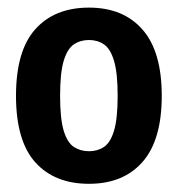

<svg xmlns="http://www.w3.org/2000/svg" viewBox="-20 -768 456 492"><path d="M208 -297Q120 -297 70.5 -352Q21 -407 21 -522.5Q21 -638 70.5 -693.2Q120 -748.5 208 -748.5Q296 -748.5 345.2 -692.2Q394.5 -636 394.5 -522.5Q394.5 -409 345.2 -353Q296 -297 208 -297ZM208 -380.5Q230 -380.5 246.5 -391.5Q263 -402.5 272.2 -433.2Q281.5 -464 281.5 -522.5Q281.5 -581 272.2 -612Q263 -643 246.5 -654.2Q230 -665.5 208 -665.5Q186 -665.5 169.2 -654.2Q152.5 -643 143.2 -612Q134 -581 134 -522.5Q134 -464 143.2 -433.2Q152.5 -402.5 169.2 -391.5Q186 -380.5 208 -380.5Z"/></svg>

Font: Encode Sans Condensed Condensed SemiBold
Style: Regular
Weight: 600
Width: 3
Designer: Multiple Designers
Foundry: Impallari Type
Version: Version 3.000; ttfautohint (v1.8.3) -l 8 -r 50 -G 200 -x 14 